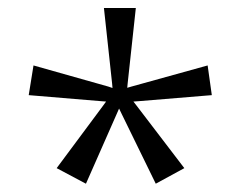

<svg xmlns="http://www.w3.org/2000/svg" viewBox="-20 -772 592 470"><path d="M312.5 -752.4 292.5 -567.9 291.5 -557.1 301.8 -560.1 488.3 -611.8 498.5 -539.1 320.3 -524.4 306.6 -523.4 314.9 -512.7 431.2 -360.4 361.3 -322.3 278.3 -492.2 271.5 -506.3 265.1 -491.7 190.4 -322.3 118.7 -360.4 231.9 -512.7 239.7 -523.4 226.6 -524.4 50.3 -539.1 62 -611.8 245.1 -560.1 255.4 -556.6 254.4 -567.9 234.4 -752.4Z"/></svg>

Font: Sahel Light FD
Style: Light-FD
Weight: 300
Foundry: Saber Rastikerdar (saber.rastikerdar@gmail.com)
Version: Version 3.3.0